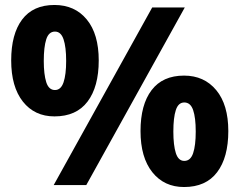

<svg xmlns="http://www.w3.org/2000/svg" viewBox="-20 -744 963 772"><path d="M199 -724Q281 -724 329 -665.5Q377 -607 377 -501Q377 -395 332 -335.5Q287 -276 199 -276Q119 -276 72 -335.5Q25 -395 25 -501Q25 -607 69 -665.5Q113 -724 199 -724ZM201 -617Q176 -617 166 -586Q156 -555 156 -499Q156 -445 166 -413.5Q176 -382 201 -382Q225 -382 235.5 -413Q246 -444 246 -499Q246 -555 235.5 -586Q225 -617 201 -617ZM723 -714 327 0H196L592 -714ZM720 -440Q801 -440 849.5 -381.5Q898 -323 898 -217Q898 -111 853 -51.5Q808 8 720 8Q640 8 592.5 -51.5Q545 -111 545 -217Q545 -323 589.5 -381.5Q634 -440 720 -440ZM721 -332Q697 -332 687 -301.5Q677 -271 677 -215Q677 -160 687 -128.5Q697 -97 721 -97Q746 -97 756.5 -128Q767 -159 767 -215Q767 -271 756.5 -301.5Q746 -332 721 -332Z"/></svg>

Font: Noto Sans Khmer ExtraBold
Style: Regular
Weight: 800
Version: Version 2.003